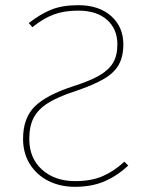

<svg xmlns="http://www.w3.org/2000/svg" viewBox="-20 -711 569 741"><path d="M456 -540Q456 -493 438.5 -461.5Q421 -430 381 -406.5Q341 -383 270 -359Q203 -337 165.5 -313.5Q128 -290 110.5 -257.5Q93 -225 93 -175Q93 -100 142.5 -56Q192 -12 270 -12Q332 -12 376 -31Q420 -50 460 -87L475 -72Q432 -32 383 -11Q334 10 269 10Q212 10 166.5 -13Q121 -36 95 -78Q69 -120 69 -175Q69 -255 113.5 -299.5Q158 -344 262 -378Q328 -399 364 -420Q400 -441 416.5 -469Q433 -497 433 -540Q433 -599 393 -634.5Q353 -670 282 -670Q228 -670 187.5 -655Q147 -640 105 -606L91 -622Q136 -657 178.5 -674Q221 -691 282 -691Q362 -691 409 -649Q456 -607 456 -540Z"/></svg>

Font: Fira Sans Thin
Style: Regular
Weight: 100
Designer: bBox Type GmbH & Carrois Corporate GbR & Edenspiekermann AG
Foundry: bBox Type GmbH & Carrois Corporate GbR & Edenspiekermann AG
Version: Version 4.301